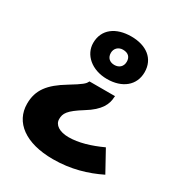

<svg xmlns="http://www.w3.org/2000/svg" viewBox="-160 -513 809 872"><g transform="rotate(30 245.0 -76.5)"><path d="M276 -407C196 -407 140 -367 140 -295C140 -234 195 -184 276 -184C355 -184 409 -227 409 -296C409 -367 355 -407 276 -407ZM273 -336C302 -336 315 -320 315 -297C315 -271 297 -256 273 -256C249 -256 232 -270 232 -296C232 -319 249 -336 273 -336ZM347 -135H213L210 -130C205 -120 196 -110 135 -73C54 -24 18 22 18 94C18 191 101 254 245 254C339 254 418 230 487 196L427 87C366 115 309 132 257 132C209 132 179 112 179 82C179 52 190 32 259 -11C328 -53 345 -93 346 -130Z"/></g></svg>

Font: Noto Sans Myanmar UI ExtraBold
Style: Regular
Weight: 800
Designer: Monotype Design Team
Foundry: Monotype Imaging Inc.
Version: Version 2.103